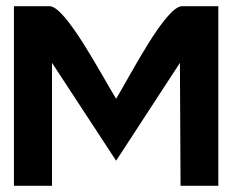

<svg xmlns="http://www.w3.org/2000/svg" viewBox="-20 -600 754 620"><path d="M25 0H148V-397L355 -81L561 -397L563 0H685V-580H568C515 -580 403 -361 355 -281C307 -359 192 -580 140 -580H25Z"/></svg>

Font: Charger Sport
Style: UltExt
Weight: 1000
Designer: Jasper
Foundry: Cannot Into Space Fonts
Version: Version 1.1